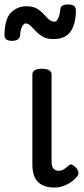

<svg xmlns="http://www.w3.org/2000/svg" viewBox="-51 -823 375 860"><path d="M193 17Q167 17 148 10Q129 3 117 -10Q105 -23 99.5 -42.5Q94 -62 94 -86V-489Q94 -502 104.5 -508.5Q115 -515 136 -515Q158 -515 169 -508.5Q180 -502 180 -489V-96Q180 -83 184 -74.5Q188 -66 195 -62Q202 -58 211 -58Q222 -58 230 -62Q238 -66 245 -72Q252 -78 260 -84Q267 -89 275.5 -83.5Q284 -78 293 -68Q298 -61 300 -52Q302 -43 296 -35Q285 -20 268 -8Q251 4 231.5 10.5Q212 17 193 17ZM188 -648Q160 -648 141.5 -658.5Q123 -669 110 -683Q97 -697 86 -707.5Q75 -718 63 -718Q56 -718 48.5 -705Q41 -692 39 -666Q38 -653 29 -646.5Q20 -640 3 -640Q-31 -640 -31 -666Q-30 -739 -1.5 -767Q27 -795 68 -795Q96 -795 114 -784.5Q132 -774 144 -760.5Q156 -747 167.5 -736.5Q179 -726 194 -726Q202 -726 209.5 -740.5Q217 -755 219 -781Q221 -803 253 -803Q273 -803 281 -796Q289 -789 289 -775Q288 -714 264.5 -681Q241 -648 188 -648Z"/></svg>

Font: Playwrite AR
Style: Regular
Weight: 400
Designer: Veronika Burian, José Scaglione
Foundry: TypeTogether
Version: Version 1.002